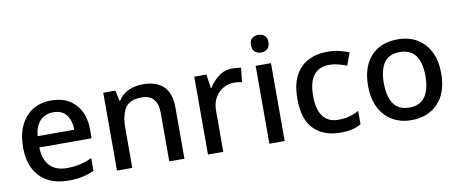

<svg xmlns="http://www.w3.org/2000/svg" viewBox="-66 -1022 3130 1309"><g transform="rotate(-10 1499.0 -367.0)"><path d="M295 -549Q401 -549 462 -483.5Q523 -418 523 -305V-247H161Q163 -164 204.5 -120Q246 -76 321 -76Q373 -76 413.5 -85.5Q454 -95 497 -114V-26Q456 -8 415 1Q374 10 317 10Q238 10 178.5 -21Q119 -52 85.5 -113.5Q52 -175 52 -265Q52 -356 82.5 -419Q113 -482 167.5 -515.5Q222 -549 295 -549ZM295 -467Q238 -467 203.5 -430Q169 -393 163 -325H417Q416 -388 386.5 -427.5Q357 -467 295 -467Z M928 -549Q1022 -549 1072 -502Q1122 -455 1122 -351V0H1017V-336Q1017 -462 906 -462Q823 -462 792 -413Q761 -364 761 -272V0H655V-539H739L754 -467H760Q786 -509 831.5 -529Q877 -549 928 -549Z M1551 -549Q1565 -549 1581.5 -547.5Q1598 -546 1610 -544L1599 -445Q1573 -452 1545 -452Q1505 -452 1469.5 -432Q1434 -412 1412.5 -374.5Q1391 -337 1391 -284V0H1285V-539H1369L1383 -443H1387Q1413 -486 1454 -517.5Q1495 -549 1551 -549Z M1764 -744Q1788 -744 1806 -730Q1824 -716 1824 -683Q1824 -651 1806 -636.5Q1788 -622 1764 -622Q1738 -622 1720.5 -636.5Q1703 -651 1703 -683Q1703 -716 1720.5 -730Q1738 -744 1764 -744ZM1816 -539V0H1710V-539Z M2199 10Q2087 10 2019 -56.5Q1951 -123 1951 -266Q1951 -366 1984 -428Q2017 -490 2075 -519.5Q2133 -549 2207 -549Q2252 -549 2291.5 -539.5Q2331 -530 2357 -518L2325 -432Q2297 -443 2265.5 -451Q2234 -459 2206 -459Q2060 -459 2060 -267Q2060 -175 2096 -127Q2132 -79 2202 -79Q2247 -79 2281.5 -89Q2316 -99 2345 -115V-23Q2316 -6 2282 2Q2248 10 2199 10Z M2947 -270Q2947 -136 2878 -63Q2809 10 2692 10Q2619 10 2562.5 -23Q2506 -56 2473.5 -118.5Q2441 -181 2441 -270Q2441 -404 2509 -476.5Q2577 -549 2695 -549Q2769 -549 2825.5 -516.5Q2882 -484 2914.5 -422Q2947 -360 2947 -270ZM2550 -270Q2550 -179 2584.5 -128Q2619 -77 2694 -77Q2769 -77 2803.5 -128Q2838 -179 2838 -270Q2838 -362 2803 -411.5Q2768 -461 2693 -461Q2618 -461 2584 -411.5Q2550 -362 2550 -270Z"/></g></svg>

Font: Noto Sans Sinhala UI Medium
Style: Regular
Weight: 500
Designer: Jelle Bosma - Monotype Design Team
Foundry: Monotype Imaging Inc.
Version: Version 2.006; ttfautohint (v1.8.4.7-5d5b)